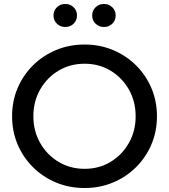

<svg xmlns="http://www.w3.org/2000/svg" viewBox="-20 -935 850 966"><path d="M405.6 11Q328.7 11 262.5 -16.5Q196.2 -44 146.3 -93.5Q96.3 -143 68.5 -208.5Q40.8 -274 40.8 -350Q40.8 -426 68.5 -491.5Q96.3 -557 146.3 -606.5Q196.4 -656 262.5 -683.5Q328.7 -711 405.6 -711Q481.8 -711 547.9 -683.5Q614.1 -656 664.1 -606.5Q714.1 -557 741.9 -491.5Q769.7 -426 769.7 -350Q769.7 -274 741.9 -208.5Q714.1 -143 664.1 -93.5Q614.1 -44 547.9 -16.5Q481.8 11 405.6 11ZM405.6 -85.6Q478.5 -85.6 536.4 -120.6Q594.3 -155.6 628.4 -215.7Q662.5 -275.8 662.5 -349.9Q662.5 -424.9 628.4 -484.7Q594.3 -544.4 536.4 -579.4Q478.5 -614.4 405.6 -614.4Q332.7 -614.4 274.4 -579.4Q216.1 -544.4 182 -484.6Q147.9 -424.9 147.9 -350Q147.9 -275.8 182.1 -215.7Q216.2 -155.7 274.5 -120.7Q332.8 -85.6 405.6 -85.6ZM308.4 -799.1Q283.4 -799.1 266.3 -815.8Q249.1 -832.4 249.1 -857.1Q249.1 -881.8 266.3 -898.5Q283.4 -915.1 308.3 -915.1Q333.4 -915.1 350.4 -898.5Q367.4 -881.8 367.4 -857.1Q367.4 -832.4 350.4 -815.8Q333.4 -799.1 308.4 -799.1ZM503 -799.1Q478.1 -799.1 460.9 -815.8Q443.8 -832.4 443.8 -857.1Q443.8 -881.8 460.9 -898.5Q478.1 -915.1 502.9 -915.1Q528 -915.1 545 -898.5Q562 -881.8 562 -857.1Q562 -832.4 545 -815.8Q528 -799.1 503 -799.1Z"/></svg>

Font: Red Hat Display VF
Style: Regular
Weight: 300
Designer: Pentagram, MCKL
Foundry: Pentagram, MCKL
Version: Version 1.023